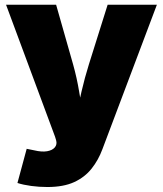

<svg xmlns="http://www.w3.org/2000/svg" viewBox="-20 -562 671 790"><path d="M51.8 190.9 89.8 50.3 121.1 56.6Q151.9 64 173.6 60.3Q195.3 56.6 205.6 44.4Q215.8 32.2 210.9 15.1L206.5 0.5L4.9 -542.5H210.9L280.8 -296.9Q296.4 -241.2 305.7 -184.8Q314.9 -128.4 327.6 -61.5H289.6Q302.2 -128.4 315.4 -185.3Q328.6 -242.2 345.7 -296.9L422.9 -542.5H625.5L401.4 51.8Q384.8 96.7 356.9 131.8Q329.1 167 285.2 187.3Q241.2 207.5 174.8 207.5Q141.1 207.5 108.4 203.1Q75.7 198.7 51.8 190.9Z"/></svg>

Font: Inter 16pt Black
Style: Regular
Weight: 900
Version: Version 4.001;git-66647c0bb